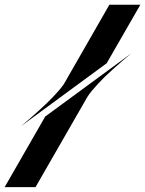

<svg xmlns="http://www.w3.org/2000/svg" viewBox="-86 -729 613 811"><path d="M364.7 -461.9 2.4 -195.8Q40.5 -227.5 75.2 -259.3Q95.7 -277.8 109.4 -291Q123 -304.2 136.5 -318.1Q149.9 -332 162.4 -346.4Q174.8 -360.8 183.6 -373.5L376 -709H506.8ZM105 -236.8 468.3 -503.4Q427.7 -469.7 391.6 -437Q370.1 -417.5 356.2 -404.1Q342.3 -390.6 328.9 -376Q315.4 -361.3 303.2 -346.9Q291 -332.5 283.2 -319.8L64 61.5H-66.4Z"/></svg>

Font: Facon
Style: Bold Italic
Weight: 700
Italic angle: -12°
Designer: Google
Version: Version 2.001150; 2014